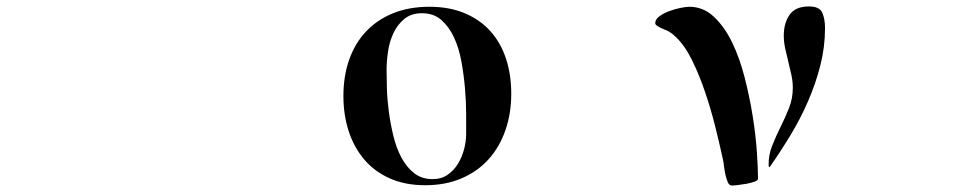

<svg xmlns="http://www.w3.org/2000/svg" viewBox="-20 -568 3040 596"><path d="M1046 -270Q1046 -332 1064 -383Q1082 -434 1116.5 -470.5Q1151 -507 1200.5 -527Q1250 -547 1313 -547Q1375 -547 1422.5 -527Q1470 -507 1502 -471.5Q1534 -436 1550.5 -386.5Q1567 -337 1567 -277Q1567 -216 1549 -164Q1531 -112 1497 -74Q1463 -36 1413 -14.5Q1363 7 1300 7Q1238 7 1190.5 -14Q1143 -35 1111 -72.5Q1079 -110 1062.5 -160.5Q1046 -211 1046 -270ZM1180 -351Q1180 -328 1181 -293.5Q1182 -259 1187 -221.5Q1192 -184 1201 -146.5Q1210 -109 1226 -79Q1242 -49 1265.5 -30.5Q1289 -12 1323 -12Q1350 -12 1369.5 -25.5Q1389 -39 1401.5 -59.5Q1414 -80 1420.5 -104.5Q1427 -129 1427 -152Q1427 -176 1427 -213.5Q1427 -251 1423.5 -292.5Q1420 -334 1412.5 -376Q1405 -418 1389.5 -451.5Q1374 -485 1350 -506Q1326 -527 1290 -527Q1257 -527 1235.5 -509.5Q1214 -492 1201.5 -465.5Q1189 -439 1184.5 -408Q1180 -377 1180 -351Z M2367 -50Q2367 -51 2366.5 -52Q2366 -53 2366 -54Q2365 -85 2376.5 -114.5Q2388 -144 2402.5 -173Q2417 -202 2429 -232Q2441 -262 2441 -295Q2441 -316 2436.5 -336Q2432 -356 2427 -376.5Q2422 -397 2417.5 -417Q2413 -437 2413 -458Q2413 -496 2431 -522Q2449 -548 2491 -548Q2524 -548 2532.5 -528.5Q2541 -509 2541 -481Q2541 -422 2526.5 -365Q2512 -308 2488 -253Q2464 -198 2433 -147Q2402 -96 2369 -49ZM2253 8Q2243 8 2239 -3Q2231 -23 2228.5 -45Q2226 -67 2221 -87Q2213 -124 2200 -176Q2187 -228 2169 -281.5Q2151 -335 2128 -381.5Q2105 -428 2078 -453Q2065 -466 2051 -473Q2048 -474 2042 -476.5Q2036 -479 2030 -482Q2024 -485 2019 -488.5Q2014 -492 2014 -496Q2014 -508 2027 -517.5Q2040 -527 2057.5 -533.5Q2075 -540 2092.5 -543.5Q2110 -547 2120 -547Q2163 -547 2196 -516Q2229 -485 2252.5 -436.5Q2276 -388 2291.5 -327.5Q2307 -267 2316.5 -207.5Q2326 -148 2329.5 -96Q2333 -44 2333 -13Q2333 -8 2322 -4Q2311 0 2297 2.5Q2283 5 2270 6.5Q2257 8 2253 8Z"/></svg>

Font: SoukouMincho
Style: Regular
Weight: 400
Designer: Dr. Ken Lunde (project architect, glyph set definition & overall production); Masataka HATTORI  (production & ideograph 
Foundry: Adobe Systems Incorporated
Version: Version 1.00